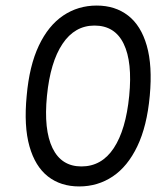

<svg xmlns="http://www.w3.org/2000/svg" viewBox="-20 -660 575 691"><path d="M265 11Q198.5 11 152.5 -25Q106.5 -61 86 -133.5Q65.5 -206 76 -315Q85.5 -423.5 119.8 -495.8Q154 -568 207.5 -604Q261 -640 328 -640Q394.5 -640 441 -604Q487.5 -568 508.2 -495.8Q529 -423.5 519 -315Q509 -206 474.2 -133.5Q439.5 -61 385.8 -25Q332 11 265 11ZM273 -61Q346 -61 389.5 -127Q433 -193 445 -315Q457 -436.5 425.2 -502.2Q393.5 -568 320 -568Q249 -568 205 -502.2Q161 -436.5 149 -315Q137 -193 169 -127Q201 -61 273 -61Z"/></svg>

Font: Karla
Style: Italic
Weight: 400
Italic angle: -8°
Designer: Jonathan Pinhorn
Version: Version 2.004;gftools[0.9.33]